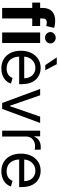

<svg xmlns="http://www.w3.org/2000/svg" viewBox="941 -1765 835 2757"><g transform="rotate(90 1358.5 -386.5)"><path d="M353.7 -431.8H245.4V0H94.1V-431.8H17V-545.5H94.1V-584.9Q94.1 -629.3 107.6 -662.5Q121.1 -695.7 145.1 -717.7Q169 -739.7 201.9 -750.5Q234.7 -761.4 273.1 -761.4Q290.5 -761.4 306.8 -759.8Q323.2 -758.2 337 -756Q350.9 -753.9 361.9 -751.2Q372.9 -748.6 380 -746.4L353.3 -632.8Q344.1 -635.7 331.1 -638.1Q318.2 -640.6 304.7 -640.6Q288 -640.6 276.6 -636.7Q265.3 -632.8 258.3 -625.2Q251.4 -617.5 248.4 -606.7Q245.4 -595.9 245.4 -582V-545.5H353.7Z M446 -545.5H597.3V0H446ZM522 -615.8Q505.3 -615.8 490.4 -621.8Q475.5 -627.8 464.3 -638.3Q453.1 -648.8 446.7 -662.6Q440.3 -676.5 440.3 -692.5Q440.3 -708.1 446.7 -722.1Q453.1 -736.2 464.3 -746.4Q475.5 -756.7 490.4 -762.8Q505.3 -768.8 522 -768.8Q539.1 -768.8 554 -762.8Q568.9 -756.7 580.1 -746.4Q591.3 -736.2 597.7 -722.1Q604 -708.1 604 -692.5Q604 -676.5 597.7 -662.6Q591.3 -648.8 580.1 -638.3Q568.9 -627.8 554 -621.8Q539.1 -615.8 522 -615.8Z M963.1 11.4Q904.1 11.4 856.9 -8.9Q809.7 -29.1 776.8 -65.9Q744 -102.6 726.4 -154.1Q708.8 -205.6 708.8 -268.5Q708.8 -331.3 726.4 -383.5Q744 -435.7 776.3 -473.4Q808.6 -511 853.9 -531.8Q899.1 -552.6 954.5 -552.6Q983 -552.6 1011.4 -546.5Q1039.8 -540.5 1065.9 -527Q1092 -513.5 1114.3 -492.4Q1136.7 -471.2 1153.4 -440.9Q1170.1 -410.5 1179.5 -370.6Q1188.9 -330.6 1188.9 -279.8V-244.3H793Q794.4 -200.6 807.4 -166.9Q820.3 -133.2 842.7 -110.3Q865.1 -87.4 895.6 -75.6Q926.1 -63.9 963.1 -63.9Q1012.4 -63.9 1047.9 -85.2Q1083.5 -106.5 1099.4 -149.1L1180.4 -126.4Q1170.8 -95.5 1151.3 -70.1Q1131.7 -44.7 1103.7 -26.6Q1075.6 -8.5 1040.1 1.4Q1004.6 11.4 963.1 11.4ZM1103.7 -316.8Q1103.7 -351.6 1093.2 -380.9Q1082.7 -410.2 1063.2 -431.6Q1043.7 -453.1 1016.2 -465.2Q988.6 -477.3 954.5 -477.3Q918.7 -477.3 889.7 -464.1Q860.8 -451 840 -428.8Q819.2 -406.6 807.2 -377.7Q795.1 -348.7 793 -316.8ZM804 -784.1H902L988.6 -619.3H914.8Z M1544 0H1458.8L1257.1 -545.5H1348L1498.6 -110.8H1504.3L1654.8 -545.5H1745.7Z M1856.5 -545.5H1937.5V-463.1H1943.2Q1950.6 -483.3 1964.7 -500Q1978.7 -516.7 1997.3 -528.8Q2016 -540.8 2038.4 -547.4Q2060.7 -554 2085.2 -554Q2089.8 -554 2096.1 -553.8Q2102.3 -553.6 2108.3 -553.4Q2114.3 -553.3 2120 -553.1Q2125.7 -552.9 2129.3 -552.6V-467.3Q2127.1 -468 2122 -468.9Q2116.8 -469.8 2109.9 -470.7Q2103 -471.6 2094.8 -472.3Q2086.6 -473 2078.1 -473Q2048.3 -473 2023.1 -463.4Q1997.9 -453.8 1979.4 -436.8Q1960.9 -419.7 1950.6 -396.3Q1940.3 -372.9 1940.3 -345.2V0H1856.5Z M2440.3 11.4Q2381.4 11.4 2334.2 -8.9Q2286.9 -29.1 2254.1 -65.9Q2221.2 -102.6 2203.7 -154.1Q2186.1 -205.6 2186.1 -268.5Q2186.1 -331.3 2203.7 -383.5Q2221.2 -435.7 2253.6 -473.4Q2285.9 -511 2331.1 -531.8Q2376.4 -552.6 2431.8 -552.6Q2460.2 -552.6 2488.6 -546.5Q2517 -540.5 2543.1 -527Q2569.2 -513.5 2591.6 -492.4Q2614 -471.2 2630.7 -440.9Q2647.4 -410.5 2656.8 -370.6Q2666.2 -330.6 2666.2 -279.8V-244.3H2270.2Q2271.7 -200.6 2284.6 -166.9Q2297.6 -133.2 2320 -110.3Q2342.3 -87.4 2372.9 -75.6Q2403.4 -63.9 2440.3 -63.9Q2489.7 -63.9 2525.2 -85.2Q2560.7 -106.5 2576.7 -149.1L2657.7 -126.4Q2648.1 -95.5 2628.6 -70.1Q2609 -44.7 2581 -26.6Q2552.9 -8.5 2517.4 1.4Q2481.9 11.4 2440.3 11.4ZM2581 -316.8Q2581 -351.6 2570.5 -380.9Q2560 -410.2 2540.5 -431.6Q2521 -453.1 2493.4 -465.2Q2465.9 -477.3 2431.8 -477.3Q2396 -477.3 2367 -464.1Q2338.1 -451 2317.3 -428.8Q2296.5 -406.6 2284.4 -377.7Q2272.4 -348.7 2270.2 -316.8Z"/></g></svg>

Font: Fast_Sans
Style: Regular
Weight: 400
Designer: Rasmus Andersson
Foundry: rsms
Version: Version 3.018;git-588b23468